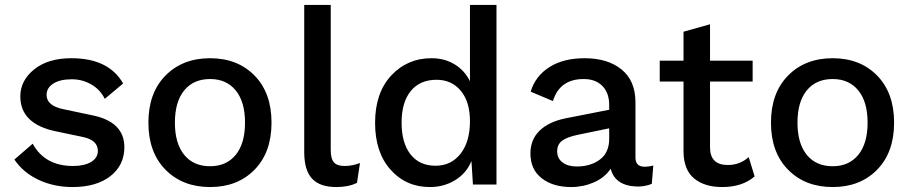

<svg xmlns="http://www.w3.org/2000/svg" viewBox="-20 -745 3681 775"><path d="M273 10Q198 10 136 -19Q74 -48 38 -101L112 -165Q161 -75 275 -75Q321 -75 348 -91.5Q375 -108 375 -136Q375 -179 315 -192L210 -214Q62 -243 62 -356Q62 -420 118 -465Q174 -510 268 -510Q419 -510 477 -408L403 -346Q384 -384 348 -404.5Q312 -425 270 -425Q222 -425 195 -407.5Q168 -390 168 -362Q168 -318 237 -304L351 -280Q482 -254 482 -151Q482 -78 425.5 -34Q369 10 273 10Z M648 -440Q717 -510 828 -510Q939 -510 1007.5 -440Q1076 -370 1076 -250Q1076 -130 1007.5 -60Q939 10 828 10Q717 10 648 -60Q579 -130 579 -250Q579 -370 648 -440ZM828 -426Q761 -426 723.5 -380Q686 -334 686 -250Q686 -166 723.5 -120Q761 -74 828 -74Q894 -74 931.5 -120Q969 -166 969 -250Q969 -334 931.5 -380Q894 -426 828 -426Z M1315 -725V-140Q1315 -104 1328 -89.5Q1341 -75 1371 -75Q1402 -75 1433 -87L1421 -7Q1387 10 1338 10Q1271 10 1239.5 -24Q1208 -58 1208 -131V-725Z M1877 -725H1984V0H1889L1883 -95Q1863 -46 1817.5 -18Q1772 10 1715 10Q1619 10 1556.5 -60Q1494 -130 1494 -249Q1494 -370 1559 -440Q1624 -510 1722 -510Q1775 -510 1815.5 -485Q1856 -460 1877 -417ZM1738 -76Q1801 -76 1839 -124.5Q1877 -173 1877 -256Q1877 -334 1840 -378.5Q1803 -423 1742 -423Q1675 -423 1638 -377.5Q1601 -332 1601 -250Q1601 -168 1637 -122Q1673 -76 1738 -76Z M2582 -72Q2600 -72 2617 -77L2611 -3Q2585 8 2553 8Q2463 6 2445 -64Q2421 -28 2377.5 -9Q2334 10 2286 10Q2212 10 2166.5 -25.5Q2121 -61 2121 -126Q2121 -181 2157.5 -217Q2194 -253 2261 -267L2439 -302V-321Q2439 -370 2411.5 -398Q2384 -426 2336 -426Q2239 -426 2212 -337L2122 -375Q2141 -438 2197.5 -474Q2254 -510 2340 -510Q2433 -510 2489 -464.5Q2545 -419 2545 -332V-109Q2545 -72 2582 -72ZM2308 -73Q2364 -73 2401.5 -101Q2439 -129 2439 -185V-227L2313 -201Q2269 -192 2249 -177Q2229 -162 2229 -134Q2229 -106 2250.5 -89.5Q2272 -73 2308 -73Z M3002 -111 3026 -33Q2977 10 2895 10Q2824 10 2782 -24.5Q2740 -59 2739 -132V-416H2643V-500H2739V-617L2846 -647V-500H3018V-416H2846V-150Q2846 -79 2918 -79Q2967 -79 3002 -111Z M3161 -440Q3230 -510 3341 -510Q3452 -510 3520.5 -440Q3589 -370 3589 -250Q3589 -130 3520.5 -60Q3452 10 3341 10Q3230 10 3161 -60Q3092 -130 3092 -250Q3092 -370 3161 -440ZM3341 -426Q3274 -426 3236.5 -380Q3199 -334 3199 -250Q3199 -166 3236.5 -120Q3274 -74 3341 -74Q3407 -74 3444.5 -120Q3482 -166 3482 -250Q3482 -334 3444.5 -380Q3407 -426 3341 -426Z"/></svg>

Font: Elaine Sans Medium
Style: Regular
Weight: 500
Designer: Wei Huang
Foundry: Wei Huang
Version: Version 2.001;PS 002.001;hotconv 1.0.88;makeotf.lib2.5.64775